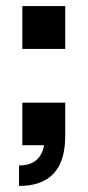

<svg xmlns="http://www.w3.org/2000/svg" viewBox="-20 -481 290 636"><path d="M43 135V67Q114 67 126 0H54V-141H196V-30Q196 135 43 135ZM196 -319H54V-461H196Z"/></svg>

Font: Tanohe Sans SemiBold
Style: Regular
Weight: 600
Designer: Village Type and Design LLC & Cristiano Sobral
Foundry: Cooper Hewitt Smithsonian Design Museum
Version: Version 1.00;September 29, 2021;FontCreator 13.0.0.2655 64-b